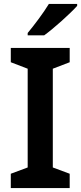

<svg xmlns="http://www.w3.org/2000/svg" viewBox="-20 -1024 413 978"><path d="M373 -994V-1004H229C202 -959 152 -893 121 -856V-844H205C254 -879 340 -957 373 -994ZM335 -66V-139L249 -171V-674L335 -707V-780H35V-707L121 -674V-171L35 -139V-66Z"/></svg>

Font: Noto Sans Malayalam UI SemiBold
Style: Regular
Weight: 600
Designer: Jelle Bosma - Monotype Design Team
Foundry: Monotype Imaging Inc.
Version: Version 2.104